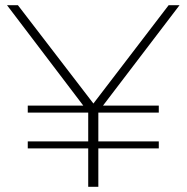

<svg xmlns="http://www.w3.org/2000/svg" viewBox="-20 -720 719 740"><path d="M592 -313H377L672 -700H630L340 -321L49 -700H7L301 -313H87V-286H320V-175H87V-148H320V0H359V-148H592V-175H359V-286H592Z"/></svg>

Font: Montserrat-Alt1 ExtLt
Style: Regular
Weight: 200
Designer: Differentunic
Foundry: Differentunic
Version: Version 7.222